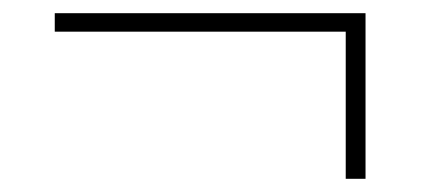

<svg xmlns="http://www.w3.org/2000/svg" viewBox="-20 -383 670 291"><path d="M504 -112V-335H63V-363H534V-112Z"/></svg>

Font: Bitter ExtraLight
Style: Regular
Weight: 200
Designer: Sol Matas, and Bitter project Authors
Foundry: Sol Matas
Version: Version 2.001